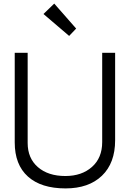

<svg xmlns="http://www.w3.org/2000/svg" viewBox="-20 -1039 736 1069"><path d="M621 -745V-258Q621 -131 547.5 -60.5Q474 10 345 10Q209 10 135.5 -56Q62 -122 62 -246V-745H134V-243Q134 -158 191 -108.5Q248 -59 344 -59Q435 -59 492 -109.5Q549 -160 549 -248V-745ZM282 -1019 404 -880 365 -839 222 -961Z"/></svg>

Font: Biancoenero Regular
Style: Regular
Weight: 400
Designer: Riccardo Lorusso, Umberto Mischi
Foundry: Biancoenero Edizioni
Version: Version 0.000